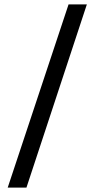

<svg xmlns="http://www.w3.org/2000/svg" viewBox="-20 -767 429 871"><path d="M15 84 291 -747H374L100 84Z"/></svg>

Font: Figtree
Style: Regular
Weight: 400
Designer: Erik Kennedy
Foundry: Erik Kennedy
Version: Version 2.002